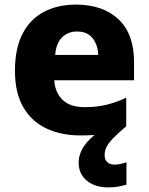

<svg xmlns="http://www.w3.org/2000/svg" viewBox="-20 -579 647 835"><path d="M435 96Q435 116 447 126.5Q459 137 477 137Q492 137 506 133.5Q520 130 530 127V224Q514 229 494.5 232.5Q475 236 450 236Q394 236 358 207Q322 178 322 127Q322 98 338 68.5Q354 39 391 8Q363 10 329 10Q247 10 182.5 -20Q118 -50 81.5 -112.5Q45 -175 45 -271Q45 -368 78 -432Q111 -496 171 -527.5Q231 -559 310 -559Q427 -559 495 -495.5Q563 -432 563 -309V-230H216Q219 -177 252 -145Q285 -113 348 -113Q399 -113 441.5 -123Q484 -133 529 -154V-30Q489 4 468.5 26Q448 48 441.5 64Q435 80 435 96ZM315 -442Q276 -442 250 -416.5Q224 -391 220 -340H407Q406 -383 383 -412.5Q360 -442 315 -442Z"/></svg>

Font: Noto Sans Georgian ExtraBold
Style: Regular
Weight: 800
Designer: Monotype Design Team, Akaki Razmadze
Foundry: Google LLC
Version: Version 2.005; ttfautohint (v1.8.4.7-5d5b)